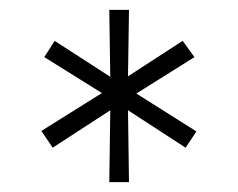

<svg xmlns="http://www.w3.org/2000/svg" viewBox="-20 -720 484 390"><path d="M202 -350 204 -496 87 -420 64 -454 187 -531 70 -604 91 -637 204 -564 202 -700H242L240 -565L351 -637L375 -604L257 -530L379 -453L357 -420L240 -496L242 -350Z"/></svg>

Font: Red Hat Text Light
Style: Regular
Weight: 300
Designer: Pentagram, MCKL
Foundry: Pentagram, MCKL
Version: Version 1.023; ttfautohint (v1.8.3)